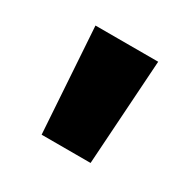

<svg xmlns="http://www.w3.org/2000/svg" viewBox="-75 -805 412 411"><g transform="rotate(30 131.5 -599.0)"><path d="M54 -729H209L192 -469H71Z"/></g></svg>

Font: Uncut Sans Variable
Style: Regular
Weight: 400
Designer: Kasper Nordkvist
Foundry: UNCUT.wtf
Version: Version 1.304;Glyphs 3.2 (3246)